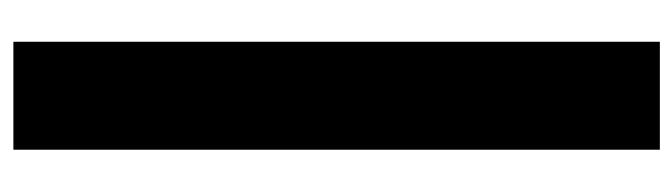

<svg xmlns="http://www.w3.org/2000/svg" viewBox="-392 -448 1040 297"><g transform="rotate(-90 128.5 -300.0)"><path d="M44.9 -799.8H211.9V200.2H44.9Z"/></g></svg>

Font: Overused Grotesk ExtraBold
Style: Regular
Weight: 800
Version: Version 0.002